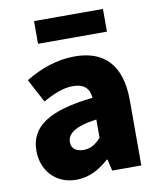

<svg xmlns="http://www.w3.org/2000/svg" viewBox="-88 -858 782 941"><g transform="rotate(-10 303.0 -387.0)"><path d="M216 14C279 14 332 -15 379 -57H383L396 0H541V-323C541 -501 458 -583 311 -583C222 -583 141 -553 66 -508L128 -391C185 -423 232 -441 277 -441C335 -441 359 -414 363 -368C141 -344 47 -279 47 -159C47 -64 111 14 216 14ZM277 -124C240 -124 216 -140 216 -173C216 -213 252 -245 363 -260V-169C337 -141 313 -124 277 -124ZM146 -675H489V-788H146Z"/></g></svg>

Font: Noto Sans CJK JP Black
Style: Regular
Weight: 900
Designer: Ryoko NISHIZUKA (kana & ideographs); Paul D. Hunt (Latin, Greek & Cyrillic); Wenlong ZHANG (bopomofo); Sandoll Communica
Foundry: Adobe Systems Incorporated
Version: Version 1.004;PS 1.004;hotconv 1.0.82;makeotf.lib2.5.63406